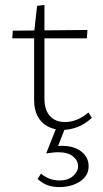

<svg xmlns="http://www.w3.org/2000/svg" viewBox="-20 -522 418 782"><path d="M235 7Q200 7 173.5 -7.5Q147 -22 133 -49Q119 -76 119 -114V-390L131 -498L161 -502V-120Q161 -75 183 -50Q205 -25 245 -25Q269 -25 293 -34.5Q317 -44 340 -64L354 -42Q326 -16 295.5 -4.5Q265 7 235 7ZM334 -366H30L32 -397L336 -400ZM209 0H245L211 87L185 78Q195 76 207.5 74Q220 72 232 72Q282 72 311.5 95.5Q341 119 341 155Q341 194 306 217Q271 240 221 240Q194 240 173 232Q152 224 133 207L147 185Q162 198 181 205.5Q200 213 223 213Q257 213 277.5 195Q298 177 298 155Q298 132 277.5 115Q257 98 216 98Q207 98 194 99.5Q181 101 168 103Z"/></svg>

Font: Ysabeau Infant ExtraLight
Style: Regular
Weight: 250
Designer: Christian Thalmann (Catharsis Fonts)
Version: Version 2.001;gftools[0.9.30]; featfreeze: ss01,ss02,lnum